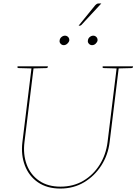

<svg xmlns="http://www.w3.org/2000/svg" viewBox="-20 -1085 792 1114"><path d="M330 9Q253 9 200.5 -27Q148 -63 124.5 -124.5Q101 -186 110 -260L164 -700H176L122 -261Q113 -189 135 -130Q157 -71 207 -36.5Q257 -2 331 -2Q406 -2 464 -36.5Q522 -71 558.5 -129.5Q595 -188 604 -260L658 -700H670L616 -260Q607 -186 568 -125Q529 -64 468 -27.5Q407 9 330 9ZM167 -700 164 -688 88 -690Q85 -690 83 -691.5Q81 -693 81 -695L82 -700ZM258 -700 257 -695Q257 -693 254.5 -691.5Q252 -690 250 -690L172 -688L173 -700ZM661 -700 658 -688 582 -690Q579 -690 577 -691.5Q575 -693 575 -695L576 -700ZM752 -700 751 -695Q751 -693 748.5 -691.5Q746 -690 744 -690L666 -688L667 -700ZM382 -850Q380 -840 370.5 -831.5Q361 -823 350 -823Q339 -823 331.5 -831.5Q324 -840 326 -850Q327 -862 336.5 -870Q346 -878 357 -878Q368 -878 375.5 -870Q383 -862 382 -850ZM546 -850Q544 -840 535 -831.5Q526 -823 514 -823Q503 -823 495.5 -831.5Q488 -840 490 -850Q491 -862 500.5 -870Q510 -878 521 -878Q532 -878 539.5 -870Q547 -862 546 -850ZM555 -1065H568L452 -940Q450 -938 447.5 -937Q445 -936 443 -936H436L532 -1054Q539 -1061 543 -1063Q547 -1065 555 -1065Z"/></svg>

Font: Aleo Thin
Style: Italic
Weight: 250
Italic angle: -7°
Designer: Alessio Laiso
Foundry: Alessio Laiso
Version: Version 2.001;gftools[0.9.29]